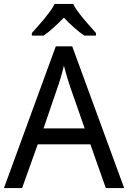

<svg xmlns="http://www.w3.org/2000/svg" viewBox="-20 -951 648 971"><path d="M515.1 0 437 -221.2H170.9L91.8 0H0L262.2 -716.8H345.2L607.9 0ZM408.2 -301.8 335.9 -508.8Q333 -517.6 328.9 -530.3Q324.7 -543 320.3 -557.6Q315.9 -572.3 311.5 -588.1Q307.1 -604 303.2 -619.1Q299.8 -604 295.4 -587.9Q291 -571.8 286.6 -556.9Q282.2 -542 278.1 -529.5Q273.9 -517.1 271 -508.8L200.2 -301.8ZM465.3 -771H406.2Q381.3 -787.6 355 -811.3Q328.6 -835 303.2 -861.8Q276.9 -835 251 -811.3Q225.1 -787.6 200.2 -771H141.1V-784.2Q153.8 -798.3 170.4 -816.9Q187 -835.4 203.4 -855.2Q219.7 -875 234.1 -894.8Q248.5 -914.6 256.3 -931.2H350.1Q357.9 -914.6 372.3 -894.8Q386.7 -875 403.1 -855.2Q419.4 -835.4 436.3 -816.9Q453.1 -798.3 465.3 -784.2Z"/></svg>

Font: Droid Sans
Style: Regular
Weight: 400
Version: Version 1.00 build 113